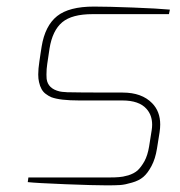

<svg xmlns="http://www.w3.org/2000/svg" viewBox="-20 -556 544 581"><path d="M304.2 4.9Q266.1 4.9 178.7 1.5Q90.8 -2 64 -4.9L65.9 -19H310.1Q328.6 -19 339.8 -20Q350.6 -20.5 368.2 -25.4Q385.3 -30.8 396 -40Q406.7 -49.8 417 -67.9Q426.8 -85.9 431.2 -112.8L439 -162.1Q440.4 -170.9 440.4 -178.7Q440.4 -207.5 423.3 -226.6Q400.9 -252 350.1 -252H219.2Q162.1 -252 135.7 -261.7Q126.5 -265.6 118.2 -272Q103.5 -282.7 98.1 -307.6Q95.7 -317.4 95.7 -330.6Q95.7 -347.7 99.1 -369.6Q101.1 -380.9 102.5 -392.6Q104 -403.8 106 -415Q116.2 -478 152.8 -507.3Q189 -536.1 264.2 -536.1Q306.2 -536.1 382.3 -533.2Q458 -530.3 494.1 -526.9L491.2 -513.2H259.8Q197.8 -513.2 168.5 -488.8Q138.7 -463.9 129.9 -409.2L123 -362.8Q120.6 -347.7 120.6 -330.1Q120.6 -322.8 121.1 -317.4Q125 -287.6 160.6 -279.3Q166.5 -277.8 178.7 -277.3Q181.2 -277.3 183.1 -276.9Q202.6 -275.9 351.1 -275.9Q409.2 -275.9 440.4 -243.7Q464.8 -218.8 464.8 -179.2Q464.8 -168.5 462.9 -155.8L455.1 -106.9Q450.2 -75.7 438.5 -53.7Q426.8 -31.7 413.6 -20.5Q400.4 -9.3 379.4 -3.4Q358.4 2.9 343.8 3.9Q328.6 4.9 304.2 4.9Z"/></svg>

Font: Squarion Thin
Style: Italic
Weight: 100
Designer: Natanael Gama
Version: Version 1.00;September 12, 2019;FontCreator 11.5.0.2425 64-b